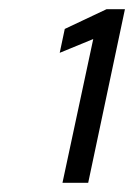

<svg xmlns="http://www.w3.org/2000/svg" viewBox="-20 -818 292 418"><path d="M116 -420 183 -733 110 -703 121 -755 212 -798H252L172 -420Z"/></svg>

Font: Saira SemiCondensed
Style: Italic
Weight: 400
Width: 4
Italic angle: -12°
Designer: Hector Gatti with collaboration of the Omnibus-Type team
Foundry: Omnibus-Type
Version: Version 1.101